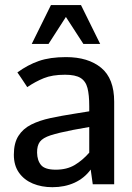

<svg xmlns="http://www.w3.org/2000/svg" viewBox="-20 -740 530 771"><path d="M190.4 11.7Q147 11.7 111.8 -2.9Q76.7 -17.6 56.2 -46.6Q35.6 -75.7 35.6 -118.7Q35.6 -165.5 54 -194.3Q72.3 -223.1 105.2 -239.7Q138.2 -256.3 182.9 -265.9Q227.5 -275.4 280.8 -283.7L338.4 -293V-313.5Q338.4 -358.9 331.3 -386.5Q324.2 -414.1 303.5 -427Q282.7 -439.9 241.2 -439.9Q189.9 -439.9 155.8 -426Q121.6 -412.1 89.4 -390.1Q89.4 -390.1 83.5 -399.2Q77.6 -408.2 69.8 -419.9Q62 -431.6 55.9 -440.4Q49.8 -449.2 49.8 -449.2Q91.3 -479.5 136 -495.1Q180.7 -510.7 245.1 -510.7Q334 -510.7 386.2 -467.8Q438.5 -424.8 438.5 -331.5V0H352.5L344.2 -59.1Q318.8 -24.4 279.3 -6.3Q239.7 11.7 190.4 11.7ZM204.1 -58.6Q248.5 -58.6 280.3 -77.6Q312 -96.7 338.4 -127V-230L273.4 -218.3Q215.3 -207 183.6 -196.8Q151.9 -186.5 140.1 -170.7Q128.4 -154.8 128.9 -127Q129.4 -95.7 145 -77.1Q160.6 -58.6 204.1 -58.6ZM107.4 -563.5 184.6 -719.7H305.2L382.3 -563.5H314.9L244.6 -671.9L174.8 -563.5Z"/></svg>

Font: Pontano Sans SemiBold
Style: Regular
Weight: 600
Designer: Vernon Adams
Foundry: Vernon Adams
Version: Version 2.001